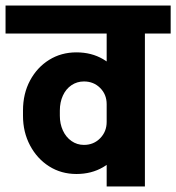

<svg xmlns="http://www.w3.org/2000/svg" viewBox="-45 -673 636 693"><path d="M-25 -552V-653H420V-552ZM38 -254V-275H171V-254ZM171 -274H38Q38 -335 63.5 -382.5Q89 -430 132.5 -457Q176 -484 231 -484L258 -379Q233 -379 213 -365.5Q193 -352 182 -328Q171 -304 171 -274ZM418 -297H340Q340 -332 316.5 -355.5Q293 -379 258 -379L231 -484Q285 -484 327 -459.5Q369 -435 393.5 -393Q418 -351 418 -297ZM171 -255Q171 -226 182 -202Q193 -178 213 -164Q233 -150 258 -150L231 -45Q176 -45 132.5 -72.5Q89 -100 63.5 -148Q38 -196 38 -255ZM418 -233Q418 -180 393.5 -137Q369 -94 327 -69.5Q285 -45 231 -45L258 -150Q293 -150 316.5 -174Q340 -198 340 -233ZM340 0V-639H478V0ZM248 -552V-653H571V-552Z"/></svg>

Font: Akshar Light SemiBold
Style: Regular
Weight: 600
Version: Version 1.100